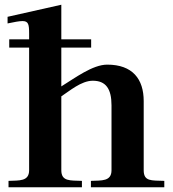

<svg xmlns="http://www.w3.org/2000/svg" viewBox="-20 -791 730 811"><path d="M451 -346V-72C451 -24 409 -29 364 -27V0H674V-27C619 -29 587 -24 587 -72V-364C587 -457 540 -518 433 -518C371 -518 296 -461 239 -426V-590H365V-625H239V-771L12 -720V-692C41 -698 61 -702 75 -702C100 -702 103 -688 103 -650V-625H19V-590H103V-72C103 -24 61 -29 16 -27V0H326V-27C276 -29 239 -24 239 -72V-384C273 -406 323 -450 372 -450C427 -450 451 -416 451 -346Z"/></svg>

Font: Ortica Linear
Style: Bold
Weight: 700
Designer: Benedetta Bovani
Foundry: Collletttivo
Version: Version 2.000;Glyphs 3.1.2 (3151)